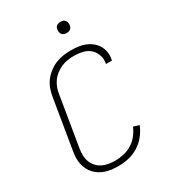

<svg xmlns="http://www.w3.org/2000/svg" viewBox="-220 -1039 1040 1162"><g transform="rotate(-30 300.0 -458.0)"><path d="M260 8Q237 8 215 5.5Q193 3 172.5 -3.5Q152 -10 134 -21Q116 -32 101.5 -47.5Q87 -63 78 -82Q69 -101 64.5 -122Q60 -143 61 -165.5Q62 -188 66 -211L123 -556Q127 -582 136.5 -608Q146 -634 163 -656.5Q180 -679 203 -696.5Q226 -714 251.5 -724.5Q277 -735 304 -739Q331 -743 357 -743Q383 -743 408 -740Q433 -737 456 -728Q479 -719 498 -704Q517 -689 529.5 -668.5Q542 -648 546 -622.5Q550 -597 545 -572Q545 -570 544.5 -568.5Q544 -567 544 -565H502Q502 -566 502 -567.5Q502 -569 503 -570Q508 -600 498 -628Q488 -656 466.5 -674Q445 -692 416 -698.5Q387 -705 357 -705Q335 -705 313 -701.5Q291 -698 270 -689Q249 -680 230 -665.5Q211 -651 197.5 -632.5Q184 -614 176 -592.5Q168 -571 165 -549L108 -204Q104 -181 104.5 -157Q105 -133 112.5 -112.5Q120 -92 135 -75Q150 -58 170 -48Q190 -38 213 -34Q236 -30 260 -30Q289 -30 319 -37Q349 -44 375.5 -60Q402 -76 422 -101Q442 -126 454 -155L494 -143Q480 -108 456 -78Q432 -48 399.5 -28Q367 -8 331 0Q295 8 260 8ZM390 -846Q381 -846 372.5 -849Q364 -852 358.5 -859Q353 -866 351.5 -875.5Q350 -885 352 -895Q353 -901 356 -907Q359 -913 365 -917Q371 -921 377.5 -922.5Q384 -924 390 -924Q400 -924 408.5 -921Q417 -918 422.5 -911Q428 -904 429.5 -894.5Q431 -885 429 -875Q428 -869 424.5 -863Q421 -857 415.5 -853Q410 -849 403.5 -847.5Q397 -846 390 -846Z"/></g></svg>

Font: Iosevka Curly XLtEx
Style: Italic
Weight: 200
Width: 7
Italic angle: -9°
Monospace: yes
Designer: Belleve Invis
Foundry: Belleve Invis
Version: Version 11.1.0; ttfautohint (v1.8.3)